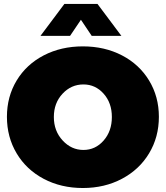

<svg xmlns="http://www.w3.org/2000/svg" viewBox="-20 -943 840 973"><path d="M15.1 -351.1Q15.1 -453.6 64.5 -535.2Q113.8 -616.7 201.7 -662.4Q289.6 -708 399.9 -708Q510.3 -708 598.1 -662.4Q686 -616.7 735.6 -534.9Q785.2 -453.1 785.2 -351.1Q785.2 -248.5 735.6 -166Q686 -83.5 597.9 -36.9Q509.8 9.8 399.9 9.8Q289.6 9.8 201.7 -36.6Q113.8 -83 64.5 -165.5Q15.1 -248 15.1 -351.1ZM185.1 -761.2 306.2 -922.9H474.1L595.2 -761.2H444.8L390.1 -842.8L335 -761.2ZM402.8 -183.1Q463.4 -183.1 505.1 -230.7Q546.9 -278.3 546.9 -350.1Q546.9 -421.4 505.1 -468.3Q463.4 -515.1 402.8 -515.1Q340.8 -515.1 296.9 -468Q252.9 -420.9 252.9 -350.1Q252.9 -279.3 297.4 -231.2Q341.8 -183.1 402.8 -183.1Z"/></svg>

Font: Trueno Black
Style: Regular
Weight: 900
Designer: Julieta Ulanovsky
Foundry: Julieta Ulanovsky
Version: Version 3.001b | FøM Fix